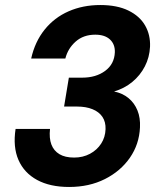

<svg xmlns="http://www.w3.org/2000/svg" viewBox="-20 -732 644 764"><path d="M255 12Q179 12 127.5 -16Q76 -44 53.5 -95.5Q31 -147 42 -219H179Q175 -182 184.5 -157Q194 -132 216.5 -118.5Q239 -105 275 -105Q310 -105 338 -120Q366 -135 382.5 -160.5Q399 -186 400 -218Q401 -247 387.5 -267Q374 -287 348 -297.5Q322 -308 287 -308H235L254 -423H307Q362 -423 398.5 -450Q435 -477 437 -524Q438 -556 417.5 -575Q397 -594 359 -594Q312 -594 281 -566.5Q250 -539 240 -499H104Q119 -566 157.5 -614Q196 -662 253 -687Q310 -712 379 -712Q446 -712 491 -690Q536 -668 557.5 -630.5Q579 -593 577 -546Q575 -504 556.5 -468Q538 -432 506.5 -406Q475 -380 434 -368Q468 -361 491.5 -341.5Q515 -322 527 -292.5Q539 -263 537 -225Q534 -158 497 -104.5Q460 -51 397.5 -19.5Q335 12 255 12Z"/></svg>

Font: DM Sans ExtraBold
Style: Italic
Weight: 800
Italic angle: -10°
Designer: Colophon Foundry, Jonny Pinhorn
Foundry: Colophon Foundry
Version: Version 4.004;gftools[0.9.30]